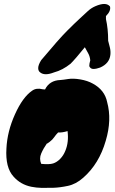

<svg xmlns="http://www.w3.org/2000/svg" viewBox="-20 -878 570 955"><path d="M140 -427Q161 -442 192 -434Q198 -433 204 -433Q226 -478 280 -480Q294 -481 319 -485Q344 -489 379.5 -483Q415 -477 442 -462Q501 -430 513 -370Q537 -282 506 -178Q473 -63 394 6Q358 38 318 46.5Q278 55 246 56Q214 57 187.5 56.5Q161 56 136 51Q82 40 47 0Q6 -45 12 -140Q16 -224 54.5 -309.5Q93 -395 140 -427ZM316 -226Q291 -218 269 -219Q258 -208 249.5 -195.5Q241 -183 227 -172.5Q213 -162 213 -164Q196 -140 185 -114.5Q174 -89 185 -63Q225 -59 244 -65Q263 -71 279.5 -88Q296 -105 305 -128Q323 -171 316 -226ZM424 -549Q424 -561 429 -578Q427 -598 418.5 -613Q410 -628 402 -643Q355 -585 331 -561Q291 -529 249 -518Q203 -500 181 -517Q170 -524 170 -539.5Q170 -555 185 -579Q273 -684 313 -724Q353 -764 375.5 -784.5Q398 -805 415.5 -821.5Q433 -838 454 -847Q507 -870 527 -846Q533 -824 507 -798V-783Q518 -735 518 -675Q522 -660 526.5 -642Q531 -624 529 -605Q524 -562 478 -542Q459 -535 444.5 -535Q430 -535 424 -549Z"/></svg>

Font: Knewave
Style: Regular
Weight: 400
Designer: Tyler Finck
Foundry: Tyler Finck
Version: Version 1.001